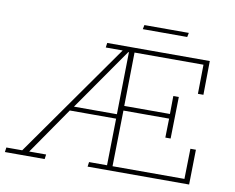

<svg xmlns="http://www.w3.org/2000/svg" viewBox="-117 -795 1095 894"><g transform="rotate(10 430.0 -347.5)"><path d="M-41 0 -38 -22H37L417 -561H337L340 -583H825L823 -423H797L799 -561H473L469 -308H685L686 -393H712L708 -196H683L685 -286H469L464 -22H804L807 -165H833L830 0H350L353 -22H438L442 -243H223L70 -22H150L147 0ZM239 -264H442L447 -558H444ZM492 -675 496 -695H706L702 -675Z"/></g></svg>

Font: Rokkitt SemiBold Thin
Style: Italic
Weight: 250
Italic angle: -9°
Version: Version 3.103